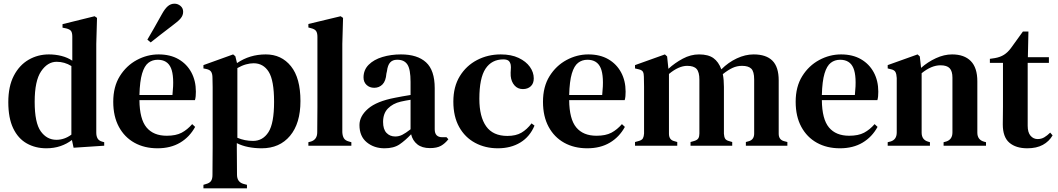

<svg xmlns="http://www.w3.org/2000/svg" viewBox="-20 -790 5739 1041"><path d="M231 14Q172 14 125 -12.5Q78 -39 51.5 -94.5Q25 -150 25 -236Q25 -322 55 -379.5Q85 -437 135 -466Q185 -495 245 -495Q281 -495 314 -486.5Q347 -478 372 -461V-591Q372 -612 365.5 -621.5Q359 -631 339 -636L319 -640V-659L493 -702L506 -693L502 -552V-71Q502 -52 509 -39.5Q516 -27 534 -22L545 -19V0L379 11L370 -31Q343 -10 308 2Q273 14 231 14ZM286 -32Q329 -32 367 -60V-432Q330 -455 287 -455Q238 -455 203 -403.5Q168 -352 168 -238Q168 -124 201 -78Q234 -32 286 -32Z M840 -495Q903 -495 948 -469Q993 -443 1017.5 -397.5Q1042 -352 1042 -293Q1042 -280 1041 -268.5Q1040 -257 1037 -247H736Q737 -144 774.5 -99Q812 -54 884 -54Q934 -54 965 -70.5Q996 -87 1022 -117L1038 -102Q1008 -47 956.5 -16.5Q905 14 834 14Q763 14 709 -16Q655 -46 624.5 -102.5Q594 -159 594 -238Q594 -320 629.5 -377Q665 -434 721.5 -464.5Q778 -495 840 -495ZM835 -466Q806 -466 784.5 -449.5Q763 -433 750.5 -391.5Q738 -350 736 -275H915Q926 -376 907 -421Q888 -466 835 -466ZM779 -575Q795 -603 813.5 -634.5Q832 -666 857 -712Q874 -743 890 -756.5Q906 -770 926 -770Q944 -770 958.5 -758Q973 -746 973 -726Q973 -707 960 -691Q947 -675 918 -654Q878 -623 849 -601Q820 -579 797 -560Z M1083 231V212L1096 208Q1116 203 1124 191.5Q1132 180 1132 159Q1132 118 1132.5 81.5Q1133 45 1133 11V-264Q1133 -295 1133 -317.5Q1133 -340 1132 -368Q1132 -389 1125 -400.5Q1118 -412 1098 -416L1083 -419V-437L1244 -495L1256 -485L1265 -448Q1334 -495 1421 -495Q1506 -495 1557.5 -431Q1609 -367 1609 -242Q1609 -121 1552.5 -53.5Q1496 14 1399 14Q1360 14 1325.5 7Q1291 0 1264 -14V16Q1264 46 1264.5 81Q1265 116 1265 157Q1265 197 1300 207L1319 212V231ZM1352 -26Q1405 -26 1435.5 -73.5Q1466 -121 1466 -238Q1466 -354 1437 -400.5Q1408 -447 1355 -447Q1336 -447 1314 -441Q1292 -435 1267 -421V-43Q1307 -26 1352 -26Z M1652 0V-19L1667 -23Q1700 -34 1700 -73Q1700 -107 1700.5 -141.5Q1701 -176 1701 -210V-590Q1701 -611 1694 -621.5Q1687 -632 1667 -637L1652 -641V-660L1827 -702L1840 -693L1836 -552V-73Q1837 -53 1844.5 -40.5Q1852 -28 1871 -23L1885 -19V0Z M2065 14Q2008 14 1968.5 -18.5Q1929 -51 1929 -112Q1929 -160 1975.5 -200.5Q2022 -241 2122 -260Q2139 -264 2161.5 -267.5Q2184 -271 2206 -275V-346Q2206 -414 2189 -440Q2172 -466 2135 -466H2132Q2109 -466 2095.5 -451.5Q2082 -437 2078 -404L2075 -391Q2072 -351 2054 -332.5Q2036 -314 2009 -314Q1984 -314 1967.5 -329.5Q1951 -345 1951 -370Q1951 -411 1979 -439Q2007 -467 2053.5 -481Q2100 -495 2154 -495Q2243 -495 2290 -452Q2337 -409 2337 -312V-89Q2337 -46 2378 -46H2401L2411 -35Q2393 -12 2371 0.5Q2349 13 2311 13Q2268 13 2242.5 -7.5Q2217 -28 2209 -62Q2177 -28 2146 -7Q2115 14 2065 14ZM2123 -50Q2143 -50 2161 -59Q2179 -68 2206 -89V-249Q2180 -245 2153 -239Q2110 -229 2083.5 -202Q2057 -175 2057 -129Q2057 -89 2075.5 -69.5Q2094 -50 2123 -50Z M2679 14Q2611 14 2556 -15.5Q2501 -45 2469.5 -101.5Q2438 -158 2438 -239Q2438 -320 2473 -377Q2508 -434 2566.5 -464.5Q2625 -495 2695 -495Q2752 -495 2792 -476Q2832 -457 2853 -427.5Q2874 -398 2874 -365Q2874 -337 2857.5 -322Q2841 -307 2815 -307Q2787 -307 2769.5 -327Q2752 -347 2749 -378Q2748 -398 2749.5 -412Q2751 -426 2749 -439Q2745 -456 2735.5 -462Q2726 -468 2709 -468Q2646 -468 2612.5 -417.5Q2579 -367 2579 -254Q2579 -157 2616 -105Q2653 -53 2731 -53Q2777 -53 2807 -70.5Q2837 -88 2862 -121L2878 -109Q2853 -49 2801.5 -17.5Q2750 14 2679 14Z M3170 -495Q3233 -495 3278 -469Q3323 -443 3347.5 -397.5Q3372 -352 3372 -293Q3372 -280 3371 -268.5Q3370 -257 3367 -247H3066Q3067 -144 3104.5 -99Q3142 -54 3214 -54Q3264 -54 3295 -70.5Q3326 -87 3352 -117L3368 -102Q3338 -47 3286.5 -16.5Q3235 14 3164 14Q3093 14 3039 -16Q2985 -46 2954.5 -102.5Q2924 -159 2924 -238Q2924 -320 2959.5 -377Q2995 -434 3051.5 -464.5Q3108 -495 3170 -495ZM3165 -466Q3136 -466 3114.5 -449.5Q3093 -433 3080.5 -391.5Q3068 -350 3066 -275H3245Q3256 -376 3237 -421Q3218 -466 3165 -466Z M3423 0V-20L3445 -26Q3461 -31 3466 -40.5Q3471 -50 3472 -66V-264Q3472 -297 3472 -320Q3472 -343 3471 -374Q3471 -391 3466 -400.5Q3461 -410 3444 -414L3423 -419V-437L3585 -495L3597 -484L3604 -417Q3639 -449 3682 -472Q3725 -495 3770 -495Q3820 -495 3848 -475Q3876 -455 3891 -414Q3929 -452 3975 -473.5Q4021 -495 4066 -495Q4134 -495 4168 -461Q4202 -427 4202 -354V-65Q4202 -33 4230 -25L4249 -20V0H4024V-20L4042 -25Q4069 -34 4069 -66V-359Q4069 -402 4053.5 -417.5Q4038 -433 4003 -433Q3976 -433 3952 -422Q3928 -411 3899 -388Q3905 -358 3905 -319V-65Q3906 -48 3911.5 -38.5Q3917 -29 3933 -25L3950 -20V0H3724V-20L3745 -26Q3761 -31 3766.5 -40.5Q3772 -50 3772 -66V-358Q3772 -399 3757 -416Q3742 -433 3706 -433Q3660 -433 3607 -389V-65Q3607 -32 3635 -25L3652 -20V0Z M4540 -495Q4603 -495 4648 -469Q4693 -443 4717.5 -397.5Q4742 -352 4742 -293Q4742 -280 4741 -268.5Q4740 -257 4737 -247H4436Q4437 -144 4474.5 -99Q4512 -54 4584 -54Q4634 -54 4665 -70.5Q4696 -87 4722 -117L4738 -102Q4708 -47 4656.5 -16.5Q4605 14 4534 14Q4463 14 4409 -16Q4355 -46 4324.5 -102.5Q4294 -159 4294 -238Q4294 -320 4329.5 -377Q4365 -434 4421.5 -464.5Q4478 -495 4540 -495ZM4535 -466Q4506 -466 4484.5 -449.5Q4463 -433 4450.5 -391.5Q4438 -350 4436 -275H4615Q4626 -376 4607 -421Q4588 -466 4535 -466Z M4793 0V-19L4809 -23Q4842 -33 4842 -72V-367Q4841 -388 4835 -399.5Q4829 -411 4809 -415L4793 -419V-437L4955 -495L4967 -484L4974 -422Q5010 -454 5054.5 -474.5Q5099 -495 5142 -495Q5208 -495 5243.5 -459Q5279 -423 5279 -349V-71Q5279 -32 5315 -22L5326 -19V0H5096V-19L5111 -23Q5144 -34 5144 -72V-369Q5144 -404 5129 -420Q5114 -436 5079 -436Q5030 -436 4977 -393V-71Q4977 -32 5012 -22L5022 -19V0Z M5550 14Q5488 14 5452.5 -16.5Q5417 -47 5417 -116Q5417 -140 5417.5 -161.5Q5418 -183 5418 -212V-449H5347V-471L5374 -475Q5403 -480 5423.5 -493Q5444 -506 5461 -529L5526 -619H5556L5553 -480H5667V-449H5552V-108Q5552 -72 5567.5 -54Q5583 -36 5606 -36Q5626 -36 5642 -45.5Q5658 -55 5674 -71L5687 -56Q5668 -23 5634 -4.5Q5600 14 5550 14Z"/></svg>

Font: DeepMind Serif Text
Style: Regular
Weight: 400
Designer: Frank Grießhammer / Modifications: Colophon Foundry
Foundry: Colophon Foundry
Version: Version 5.003; ttfautohint (v1.8.2)